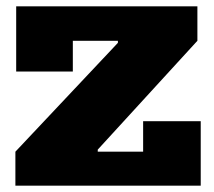

<svg xmlns="http://www.w3.org/2000/svg" viewBox="-20 -585 673 605"><path d="M28.5 -107 351.5 -450V-481.5L602 -456.5L288 -113.5V-79ZM602 -565V-456.5H209.5V-359.5H31V-565ZM431 -203H612.5V0H28.5V-107H431Z"/></svg>

Font: Hepta Slab ExtraBold
Style: Regular
Weight: 800
Designer: Michael LaGattuta
Foundry: Michael LaGattuta
Version: Version 1.102